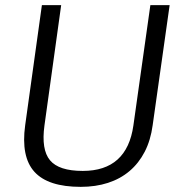

<svg xmlns="http://www.w3.org/2000/svg" viewBox="-20 -720 703 747"><path d="M294 7Q167 7 114 -51.5Q61 -110 78 -233L143 -700H218L153 -232Q140 -138 174.5 -96.5Q209 -55 302 -55Q474 -55 499 -232L565 -700H640L574 -233Q566 -174 543 -129.5Q520 -85 484 -54.5Q448 -24 400 -8.5Q352 7 294 7Z"/></svg>

Font: Pathway Extreme 8pt Thin 12pt Light
Style: Italic
Weight: 300
Italic angle: -8°
Version: Version 1.001;gftools[0.9.26]